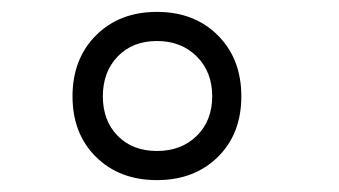

<svg xmlns="http://www.w3.org/2000/svg" viewBox="-20 -726 570 323"><path d="M141.5 -462Q102 -501 102 -564Q102 -627 141.5 -666.5Q181 -706 244 -706Q307 -706 346.5 -666.5Q386 -627 386 -564Q386 -501 346.5 -462Q307 -423 244 -423Q181 -423 141.5 -462ZM178 -631Q153 -605 153 -564Q153 -523 178 -497.5Q203 -472 244 -472Q285 -472 311 -497.5Q337 -523 337 -564Q337 -605 311 -631Q285 -657 244 -657Q203 -657 178 -631Z"/></svg>

Font: TitilliumText22L Rg
Style: Regular
Weight: 400
Designer: Campivisivi
Foundry: Campivisivi
Version: 1.000